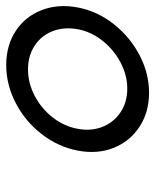

<svg xmlns="http://www.w3.org/2000/svg" viewBox="39 -531 499 617"><g transform="rotate(-90 288.5 -222.5)"><path d="M113 -222Q125 -285 166 -338Q207 -391 266 -421.5Q325 -452 388 -452Q451 -452 497.5 -421.5Q544 -391 564.5 -338Q585 -285 573 -222Q561 -159 519.5 -106.5Q478 -54 419.5 -23.5Q361 7 299 7Q237 7 190 -23.5Q143 -54 122 -106.5Q101 -159 113 -222ZM503 -222Q511 -266 497 -302.5Q483 -339 450.5 -360.5Q418 -382 374 -382Q330 -382 289 -360.5Q248 -339 219.5 -302.5Q191 -266 183 -222Q175 -179 189.5 -142.5Q204 -106 236.5 -84.5Q269 -63 312 -63Q355 -63 396 -84.5Q437 -106 466 -142.5Q495 -179 503 -222Z"/></g></svg>

Font: Teachers[wght] Italic
Style: Regular
Weight: 400
Designer: Alfredo Marco Pradil & Chank Diesel
Version: Version 1.000;Glyphs 3.1.2 (3151)